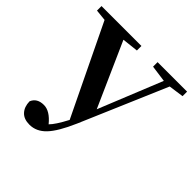

<svg xmlns="http://www.w3.org/2000/svg" viewBox="-196 -903 1083 1083"><g transform="rotate(45 345.5 -361.5)"><path d="M691.4 -742.2V-706.1L601.6 -693.4L379.9 -175.8Q334 -70.3 291.5 -25.9Q249 18.6 194.3 18.6Q149.4 18.6 126 -6.8Q102.5 -32.2 101.6 -75.2Q119.1 -118.2 173.8 -118.2Q221.7 -118.2 269.5 -59.6Q295.9 -85 335.9 -161.1L76.2 -699.2L8.8 -706.1V-742.2H327.1V-706.1L230.5 -695.3L401.4 -311.5L555.7 -692.4L456.1 -706.1V-742.2Z"/></g></svg>

Font: GenYoMin TW TTF Bold
Style: Regular
Weight: 700
Version: Version 1.300